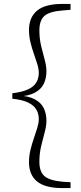

<svg xmlns="http://www.w3.org/2000/svg" viewBox="-20 -789 412 980"><path d="M43 -285V-313Q93 -319 122.5 -332.5Q152 -346 165 -367.5Q178 -389 178 -417Q178 -437 170.5 -461.5Q163 -486 153 -514Q143 -542 135.5 -573Q128 -604 128 -636Q128 -700 169 -734.5Q210 -769 299 -769H340V-739L304 -736Q233 -731 207 -708Q181 -685 181 -634Q181 -592 190 -554.5Q199 -517 208 -484.5Q217 -452 217 -425Q217 -390 203.5 -361.5Q190 -333 157 -315.5Q124 -298 67 -296V-302Q124 -300 157 -282.5Q190 -265 203.5 -236.5Q217 -208 217 -173Q217 -146 208 -113.5Q199 -81 190 -43Q181 -5 181 37Q181 87 207 110Q233 133 304 139L340 141V171H299Q210 171 169 137Q128 103 128 39Q128 7 135.5 -24Q143 -55 153 -83.5Q163 -112 170.5 -137Q178 -162 178 -181Q178 -209 165 -230.5Q152 -252 122.5 -266Q93 -280 43 -285Z"/></svg>

Font: Noto Serif SC ExtraLight ExtraLight
Style: Regular
Weight: 250
Version: Version 2.002-H1;hotconv 1.1.0;makeotfexe 2.6.0